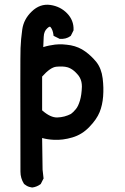

<svg xmlns="http://www.w3.org/2000/svg" viewBox="-20 -664 540 830"><path d="M118.2 146.5Q111.8 145.5 106.2 143.8Q100.6 142.1 95.5 139.2Q90.3 136.2 85.4 132.3L84.5 131.3L83.5 130.4Q68.4 106.4 68.4 78.1Q67.9 -169.4 67.9 -302.7Q67.9 -436 68.8 -456.1Q70.3 -495.1 76.2 -536.6Q82.5 -581.1 117.2 -614.3Q152.8 -648.9 197.8 -642.6Q241.2 -636.2 270 -606.4Q284.7 -591.3 291.7 -573.2Q298.8 -555.2 297.9 -534.7V-532.7L296.9 -530.8L287.1 -511.2L286.1 -509.3L284.2 -507.8Q274.9 -501 263.4 -498Q252 -495.1 239.3 -496.1H237.3L235.8 -497.1L216.3 -506.8L211.4 -509.3L210.9 -514.6Q209.5 -524.9 206.5 -532.7Q203.6 -540.5 199.2 -545.9Q197.8 -548.8 194.6 -548.6Q191.4 -548.3 184.6 -542Q177.2 -535.6 173.3 -526.4Q169.4 -517.1 168.9 -504.4Q168 -483.4 167 -460.4Q179.7 -464.4 192.4 -467Q205.1 -469.7 217.8 -471.2Q226.1 -472.2 234.4 -472.4Q242.7 -472.7 251.2 -472.2Q259.8 -471.7 268.3 -470.7Q276.9 -469.7 285.6 -468.3Q321.3 -461.4 348.6 -441.4Q375 -422.4 396.5 -396Q418.5 -368.2 423.8 -325.2Q426.3 -304.7 426.8 -285.4Q427.2 -266.1 425.8 -247.1Q422.9 -209.5 410.6 -179.2Q397.9 -147.9 366.2 -115.2Q334.5 -82 292.5 -69.8Q251 -57.6 213.4 -59.6Q184.6 -61 162.1 -67.4L164.1 69.8L168 104.5L168.5 107.4L167 109.9L157.2 129.4L156.2 131.3L154.3 132.8Q138.7 144 120.1 146.5H119.1ZM286.6 -171.4Q291.5 -174.8 296.6 -179.9Q301.8 -185.1 307.6 -191.9Q313 -198.2 317.4 -207.5Q321.8 -216.8 325.7 -229.5Q333 -254.4 334 -289.6Q334 -294.9 333.5 -300Q333 -305.2 332 -309.8Q331.1 -314.5 329.3 -319.1Q327.6 -323.7 325.4 -327.9Q323.2 -332 320.3 -336.2Q317.4 -340.3 314 -343.8Q306.6 -352.1 299.6 -357.9Q292.5 -363.8 285.6 -367.4Q278.8 -371.1 272.5 -373Q261.7 -376 249.5 -376.5Q237.3 -377 222.7 -375.5Q197.3 -372.6 162.1 -333V-187Q198.2 -155.3 227.5 -156.2Q243.7 -156.7 258.5 -160.6Q273.4 -164.6 286.6 -171.4Z"/></svg>

Font: NaikaiFont
Style: Bold
Weight: 700
Version: Version 1.89